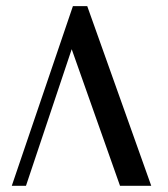

<svg xmlns="http://www.w3.org/2000/svg" viewBox="-20 -601 543 621"><path d="M368.2 0 211.9 -441.9 64 0H18.1L215.8 -581.1H262.2L469.2 0Z"/></svg>

Font: SimahzazaarabicW05-Regular
Style: Regular
Weight: 400
Designer: Ahmed zaza
Foundry: Ahmed zaza
Version: Version 1.001